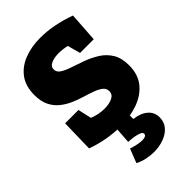

<svg xmlns="http://www.w3.org/2000/svg" viewBox="-294 -820 1190 1190"><g transform="rotate(-45 301.5 -225.0)"><path d="M232 -527Q232 -502 257 -486.5Q282 -471 322 -458Q362 -445 406.5 -428.5Q451 -412 491 -386.5Q531 -361 556 -320Q581 -279 581 -215Q581 -135 539.5 -84Q498 -33 428.5 -8.5Q359 16 275 16Q218 16 158.5 5.5Q99 -5 41 -26L46 -241H163L183 -152Q231 -132 284 -132Q324 -132 352.5 -145.5Q381 -159 381 -188Q381 -212 362.5 -227Q344 -242 313 -253.5Q282 -265 245 -276Q208 -287 171 -303Q134 -319 103 -344Q72 -369 53.5 -406.5Q35 -444 35 -500Q35 -577 71.5 -626.5Q108 -676 170.5 -700.5Q233 -725 311 -725Q426 -725 553 -679L540 -484H420L397 -568Q361 -577 324 -577Q287 -577 259.5 -565Q232 -553 232 -527ZM311 275Q279 275 246 268Q213 261 184 246L220 154Q241 161 266 166.5Q291 172 310 172Q327 172 337 167Q347 162 347 151Q347 140 331 133Q315 126 291 122Q267 118 241 117L249 0H364V39Q422 46 454.5 74.5Q487 103 487 146Q487 189 462 217.5Q437 246 397 260.5Q357 275 311 275Z"/></g></svg>

Font: Bitter Black
Style: Regular
Weight: 900
Designer: Sol Matas, and Bitter project Authors
Foundry: Sol Matas
Version: Version 2.001